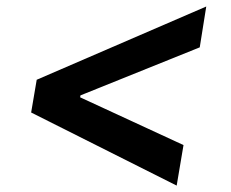

<svg xmlns="http://www.w3.org/2000/svg" viewBox="-20 -584 709 590"><path d="M75.7 -238.3 92.8 -338.9 613.8 -564 593.8 -438.5 224.1 -289.6 228 -296.4 225.6 -280.3 222.7 -286.6 543.9 -138.2 522.9 -13.7Z"/></svg>

Font: Inter 17pt SemiBold
Style: Italic
Weight: 600
Italic angle: -9.3988°
Version: Version 4.001;git-66647c0bb